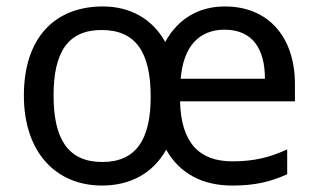

<svg xmlns="http://www.w3.org/2000/svg" viewBox="-20 -565 986 595"><path d="M677 -545C595 -545 531 -506 492 -435C452 -507 383 -545 299 -545C147 -545 54 -445 54 -269C54 -90 156 10 296 10C384 10 454 -28 495 -101C537 -27 608 10 699 10C770 10 816 -1 870 -25V-102C817 -78 770 -65 700 -65C597 -65 541 -123 538 -251H894V-304C894 -450 812 -545 677 -545ZM676 -473C763 -473 801 -413 801 -321H540C548 -420 596 -473 676 -473ZM295 -472C400 -472 447 -404 447 -265C447 -132 401 -63 297 -63C191 -63 146 -134 146 -269C146 -403 190 -472 295 -472Z"/></svg>

Font: Noto Sans Arabic UI
Style: Regular
Weight: 400
Designer: Monotype Design Team, Nadine Chahine and Nizar Qandah
Foundry: Monotype Imaging Inc.
Version: Version 2.010